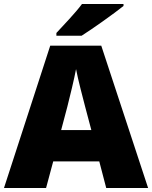

<svg xmlns="http://www.w3.org/2000/svg" viewBox="-20 -947 766 967"><path d="M602 -917V-927H393C360 -882 298 -818 264 -781V-767H391C445 -801 555 -879 602 -917ZM515 0H726L490 -717H233L0 0H212L248 -134H480ZM409 -409 440 -292H288L319 -409C331 -456 354 -550 363 -599C372 -550 399 -447 409 -409Z"/></svg>

Font: Noto Sans Sinhala UI Black
Style: Regular
Weight: 900
Designer: Jelle Bosma - Monotype Design Team
Foundry: Monotype Imaging Inc.
Version: Version 2.006